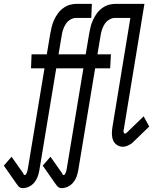

<svg xmlns="http://www.w3.org/2000/svg" viewBox="-78 -755 848 997"><path d="M40 222Q33 222 27 219Q21 216 17 211.5Q13 207 9.5 201.5Q6 196 2 191L-58 105L-18 59L42 144Q43 147 45 150.5Q47 154 51 154Q55 154 58 148.5Q61 143 62.5 138.5Q64 134 65 129Q66 124 67 119L153 -400H83L86 -473H165L183 -580Q186 -598 190.5 -616Q195 -634 203 -651.5Q211 -669 222.5 -685Q234 -701 250.5 -713Q267 -725 284.5 -730Q302 -735 320 -735H399L396 -662H317Q302 -662 287 -653Q272 -644 263 -629.5Q254 -615 249 -599.5Q244 -584 242 -568L226 -473H352L349 -400H214L126 131Q123 148 117 164Q111 180 99.5 193.5Q88 207 72 214.5Q56 222 40 222ZM242 222Q235 222 229 219Q223 216 219 211.5Q215 207 211.5 201.5Q208 196 204 191L144 105L184 59L244 144Q245 147 247 150.5Q249 154 253 154Q257 154 260 148.5Q263 143 264.5 138.5Q266 134 267 129Q268 124 269 119L355 -400H285L288 -473H367L385 -580Q388 -598 392.5 -616Q397 -634 405 -651.5Q413 -669 424.5 -685Q436 -701 452.5 -713Q469 -725 486.5 -730Q504 -735 522 -735H601L598 -662H519Q504 -662 489 -653Q474 -644 465 -629.5Q456 -615 451 -599.5Q446 -584 444 -568L428 -473H498L494 -400H416L328 131Q325 148 319 164Q313 180 301.5 193.5Q290 207 274 214.5Q258 222 242 222ZM560 7Q543 7 529 -2.5Q515 -12 509 -27.5Q503 -43 503 -60.5Q503 -78 506 -96L599 -662H517L520 -735H672L565 -84Q564 -80 563.5 -76.5Q563 -73 563.5 -70Q564 -67 566 -64Q568 -61 571 -61Q573 -61 575 -62.5Q577 -64 579 -65L668 -151L697 -98L609 -13Q605 -10 602.5 -8Q600 -6 596 -4H595Q587 1 578 4Q569 7 560 7Z"/></svg>

Font: Iosevka Plex Etoile
Style: Italic
Weight: 400
Italic angle: -9°
Designer: Belleve Invis
Foundry: Belleve Invis
Version: Version 25.1.1; ttfautohint (v1.8.4)